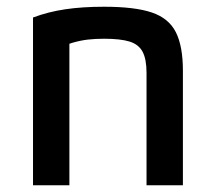

<svg xmlns="http://www.w3.org/2000/svg" viewBox="-20 -550 640 570"><path d="M78 -498Q123 -515 174 -522.5Q225 -530 289 -530Q380 -530 430.5 -513Q481 -496 502 -454.5Q523 -413 523 -340V0H415V-334Q415 -374 403.5 -396Q392 -418 365 -426.5Q338 -435 289 -435Q263 -435 241 -432.5Q219 -430 195 -423Q171 -416 136 -402L186 -470V0H78Z"/></svg>

Font: M PLUS Code Latin Expanded Medium
Style: Regular
Weight: 500
Width: 7
Designer: Coji Morishita
Foundry: UNDERFOREST DESIGN
Version: Version 1.002; ttfautohint (v1.8.3)